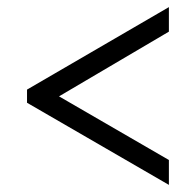

<svg xmlns="http://www.w3.org/2000/svg" viewBox="-20 -628 551 540"><path d="M455 -108 56 -339V-376L455 -608V-539L146 -357L455 -178Z"/></svg>

Font: Noto Serif Georgian SemiCondensed Medium
Style: Regular
Weight: 500
Width: 4
Designer: Monotype Design Team, Akaki Razmadze
Foundry: Google LLC
Version: Version 2.003; ttfautohint (v1.8.4.7-5d5b)